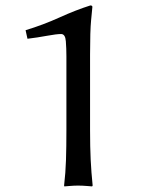

<svg xmlns="http://www.w3.org/2000/svg" viewBox="-20 -666 533 689"><path d="M303.2 -200.2Q303.2 -137.7 305.4 -92.8Q307.6 -47.9 312.5 0L310.5 2.9Q310.5 2.9 293 1.5Q275.4 0 259.8 0Q246.1 0 228.5 1.5Q210.9 2.9 210.9 2.9L210 0Q215.3 -45.4 216.8 -92Q218.3 -138.7 218.3 -200.2V-463.4Q218.3 -491.7 216.3 -517.8Q214.4 -543.9 199.2 -543.9Q183.1 -543.9 148.7 -537.6Q114.3 -531.2 78.6 -526.9L71.8 -557.6Q134.8 -576.7 193.4 -603.3Q252 -629.9 304.2 -646.5Q311.5 -646.5 311.5 -641.1Q310.5 -630.9 306.9 -593Q303.2 -555.2 303.2 -469.2Z"/></svg>

Font: Kurinto Seri
Style: Regular
Weight: 400
Designer: Kurinto was developed by Clint Goss from a range of fonts that are compatible with the SIL Open Font License Version 1.1
Foundry: Clinton F. Goss
Version: Version 2.196; July 25, 2020